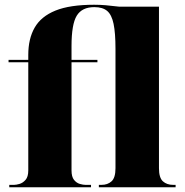

<svg xmlns="http://www.w3.org/2000/svg" viewBox="-20 -788 778 808"><path d="M19 0V-10H39Q48 -10 62 -14Q76 -18 87.5 -31Q99 -44 99 -71V-526H16V-536H99V-557Q99 -625 126 -672Q153 -719 213.5 -743.5Q274 -768 376 -768Q402 -768 424.5 -766Q447 -764 481 -760H649V-80Q649 -40 665.5 -25Q682 -10 709 -10H719V0H396V-10H407Q433 -10 449.5 -25Q466 -40 466 -80V-583Q466 -649 458 -687.5Q450 -726 431 -742Q412 -758 377 -758Q325 -758 303 -722Q281 -686 281 -594V-536H390V-526H281V-71Q281 -44 291.5 -31Q302 -18 316 -14Q330 -10 340 -10H363V0Z"/></svg>

Font: Noto Serif Display SemiCondensed Black
Style: Regular
Weight: 900
Width: 4
Designer: Monotype Design Team
Foundry: Monotype Imaging Inc.
Version: Version 2.009